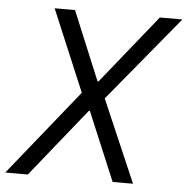

<svg xmlns="http://www.w3.org/2000/svg" viewBox="-76 -748 780 798"><g transform="rotate(5 314.0 -349.0)"><path d="M360 -343 653 -698H559L328 -411H324L205 -698H120L263 -358L-25 0H69L299 -286H303L423 0H508Z"/></g></svg>

Font: LVC Sans
Style: Italic
Weight: 400
Italic angle: -11.31°
Designer: Mike Abbink, Paul van der Laan, Pieter van Rosmalen
Foundry: Bold Monday
Version: Version 3.0